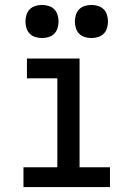

<svg xmlns="http://www.w3.org/2000/svg" viewBox="-20 -757 540 777"><path d="M75 0V-80H212V-440H89V-520H302V-80H425V0ZM350 -603Q337 -603 323.5 -607Q310 -611 300.5 -620.5Q291 -630 287 -643.5Q283 -657 283 -670Q283 -683 287 -696.5Q291 -710 300.5 -719.5Q310 -729 323.5 -733Q337 -737 350 -737Q363 -737 376.5 -733Q390 -729 399.5 -719.5Q409 -710 413 -696.5Q417 -683 417 -670Q417 -657 413 -643.5Q409 -630 399.5 -620.5Q390 -611 376.5 -607Q363 -603 350 -603ZM150 -603Q137 -603 123.5 -607Q110 -611 100.5 -620.5Q91 -630 87 -643.5Q83 -657 83 -670Q83 -683 87 -696.5Q91 -710 100.5 -719.5Q110 -729 123.5 -733Q137 -737 150 -737Q163 -737 176.5 -733Q190 -729 199.5 -719.5Q209 -710 213 -696.5Q217 -683 217 -670Q217 -657 213 -643.5Q209 -630 199.5 -620.5Q190 -611 176.5 -607Q163 -603 150 -603Z"/></svg>

Font: Iosevka Custom Medium
Style: Regular
Weight: 500
Monospace: yes
Designer: Belleve Invis
Foundry: Belleve Invis
Version: Version 32.5.0; ttfautohint (v1.8.4)